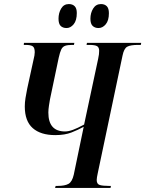

<svg xmlns="http://www.w3.org/2000/svg" viewBox="-20 -925 715 945"><path d="M251 0 254 -10H264Q299 -10 317 -20Q335 -30 343 -65L392 -301Q365 -286 332 -273Q299 -260 252 -260Q180 -260 141 -294.5Q102 -329 102 -401Q102 -421 105.5 -442.5Q109 -464 114 -489L145 -631Q151 -654 151 -668Q151 -691 140.5 -697.5Q130 -704 106 -704H97L98 -714H346L344 -704H336Q313 -704 300.5 -699.5Q288 -695 281.5 -681.5Q275 -668 269 -641L226 -436Q224 -425 221 -405.5Q218 -386 218 -371Q218 -278 300 -278Q317 -278 339 -286Q361 -294 394 -312L463 -635Q466 -648 467 -657.5Q468 -667 468 -675Q468 -692 457.5 -698Q447 -704 419 -704H406L408 -714H675L673 -704H660Q622 -704 606 -695Q590 -686 583 -651L461 -72Q456 -49 456 -39Q456 -19 471 -14.5Q486 -10 515 -10H526L524 0ZM465 -787Q447 -787 436 -797.5Q425 -808 425 -833Q425 -861 438.5 -883Q452 -905 477 -905Q495 -905 505.5 -894.5Q516 -884 516 -860Q516 -824 500.5 -805.5Q485 -787 465 -787ZM308 -787Q289 -787 278.5 -797.5Q268 -808 268 -833Q268 -861 281 -883Q294 -905 319 -905Q337 -905 347.5 -894.5Q358 -884 358 -861Q358 -824 342.5 -805.5Q327 -787 308 -787Z"/></svg>

Font: Noto Serif Display ExtraCondensed SemiBold
Style: Italic
Weight: 600
Width: 2
Italic angle: -12°
Designer: Monotype Design Team
Foundry: Monotype Imaging Inc.
Version: Version 2.009